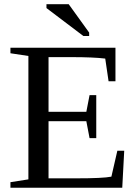

<svg xmlns="http://www.w3.org/2000/svg" viewBox="-20 -878 651 898"><path d="M28.8 -25.9 112.8 -39.1V-616.2L28.8 -628.9V-654.8H520V-498H487.8L472.2 -604Q417.5 -610.8 314 -610.8H207V-355H383.8L398.9 -433.1H430.2V-231.9H398.9L383.8 -311H207V-43.9H335.9Q461.9 -43.9 501 -51.8L528.8 -172.9H561L551.8 0H28.8ZM370.1 -709.5 197.3 -840.3V-858.4H301.3L397 -725.6V-709.5Z"/></svg>

Font: Times New Roman
Style: Regular
Weight: 400
Designer: Steve Matteson
Foundry: Ascender Corporation
Version: Version 2.00.3